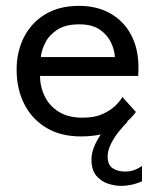

<svg xmlns="http://www.w3.org/2000/svg" viewBox="-20 -442 515 639"><path d="M113 -189.3Q113.7 -151.5 129.7 -119.7Q145.7 -88 177 -69.2Q208.3 -50.3 254.5 -50.3Q293.3 -50.3 320.1 -62Q346.8 -73.7 363.4 -89.7Q380 -105.8 387.5 -119L432.3 -69.3Q406.5 -33.7 362.4 -10.8Q318.3 12 248.7 12Q182.5 12 134.7 -16.4Q86.8 -44.8 61.1 -95.1Q35.3 -145.3 35.3 -210.2Q35.3 -270.2 59.8 -318.3Q84.2 -366.5 130.7 -394.5Q177.3 -422.5 242.8 -422.5Q303 -422.5 347.4 -397.2Q391.8 -372 416.3 -326Q440.8 -280 440.8 -217Q440.8 -212.8 440.6 -202.8Q440.3 -192.8 439.5 -189.3ZM362.3 -252Q361.7 -273.5 350.3 -298.9Q338.8 -324.3 313.2 -342.7Q287.5 -361 243.8 -361Q198.5 -361 171.1 -343.3Q143.7 -325.5 130.9 -300.3Q118.2 -275 115.8 -252ZM452.6 110.4V161.4Q437.2 168.6 419.1 172.6Q400.9 176.6 382.6 176.6Q361.6 176.6 338.8 169Q316 161.4 300.2 142.4Q284.4 123.3 284.4 88.8Q284.4 63.6 297.7 36.2Q311 8.9 330.8 -15.6Q350.6 -40.1 369.8 -56.9L404.6 -36.6Q390.9 -23.1 375.4 -3.9Q359.9 15.4 349.1 37.1Q338.3 58.8 338.3 79.3Q338.3 106.7 354.9 117.8Q371.5 128.9 396.8 128.9Q415.3 128.9 429.5 122.9Q443.8 116.9 452.6 110.4Z"/></svg>

Font: League Spartan Extralight
Style: Regular
Weight: 200
Foundry: The League of Moveable Type
Version: Version 2.300; ttfautohint (v1.8.3)